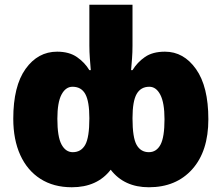

<svg xmlns="http://www.w3.org/2000/svg" viewBox="-20 -780 936 810"><path d="M283 10Q206 10 150.5 -25.5Q95 -61 65.5 -126Q36 -191 36 -279Q36 -417 88 -489.5Q140 -562 221 -562Q272 -562 305 -539Q338 -516 357 -484H363Q361 -508 359 -534.5Q357 -561 357 -588V-760H539V-588Q539 -559 537 -533Q535 -507 533 -484H539Q559 -517 591.5 -539.5Q624 -562 676 -562Q755 -562 807 -488.5Q859 -415 859 -277Q859 -142 791 -66Q723 10 608 10Q504 10 447 -64Q390 10 283 10ZM287 -138Q322 -138 339.5 -169Q357 -200 357 -281Q357 -352 340 -383Q323 -414 286 -414Q257 -414 239.5 -381Q222 -348 222 -279Q222 -203 239.5 -170.5Q257 -138 287 -138ZM608 -138Q640 -138 657 -169.5Q674 -201 674 -277Q674 -346 656.5 -380Q639 -414 610 -414Q574 -414 556.5 -383.5Q539 -353 539 -281Q539 -199 556.5 -168.5Q574 -138 608 -138Z"/></svg>

Font: Noto Sans SemiCondensed Black
Style: Regular
Weight: 900
Width: 4
Designer: Monotype Design Team
Foundry: Monotype Imaging Inc.
Version: Version 2.013; ttfautohint (v1.8.4.7-5d5b)